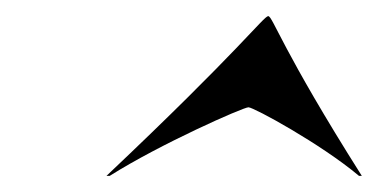

<svg xmlns="http://www.w3.org/2000/svg" viewBox="-20 -807 468 238"><path d="M312.5 -787C307 -787 277.5 -745.5 112 -589H116C178.5 -628.5 281.5 -674 288 -674C294.5 -674 378 -628.5 425 -589H428.5C329.5 -745.5 318 -787 312.5 -787Z"/></svg>

Font: Beautique Display Thin
Style: Bold
Weight: 500
Italic angle: -12°
Designer: Nhat-Quang Ngo
Version: Version 1.100;Glyphs 3.2.3 (3260)